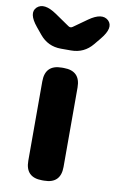

<svg xmlns="http://www.w3.org/2000/svg" viewBox="-127 -904 576 955"><g transform="rotate(10 160.5 -427.0)"><path d="M156 0Q72 0 72 -84V-485Q72 -569 156 -569H166Q250 -569 250 -485V-84Q250 0 166 0ZM135 -661Q69 -661 27 -712L-1 -746Q-53 -809 -20 -841Q14 -872 79 -828L152 -778Q163 -770 174 -778L243 -827Q307 -872 341 -841Q374 -809 322 -746L294 -712Q252 -661 186 -661Z"/></g></svg>

Font: Resource Han Rounded JP Heavy
Style: Regular
Weight: 900
Designer: Cyano Hao (round all glyphs); Ryoko NISHIZUKA 西塚涼子 (kana, bopomofo & ideographs); Paul D. Hunt (Latin, Greek & Cyrillic)
Foundry: Cyano Hao
Version: 0.990